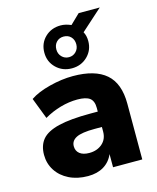

<svg xmlns="http://www.w3.org/2000/svg" viewBox="-130 -970 877 1072"><g transform="rotate(-15 309.0 -434.5)"><path d="M37.1 -166Q37.1 -220.7 65.9 -254.9Q94.7 -289.1 162.6 -305.7Q230.5 -322.3 346.7 -322.3H389.6V-343.8Q389.6 -383.8 367.7 -400.4Q345.7 -417 295.9 -417Q248 -417 198.2 -402.8Q148.4 -388.7 103.5 -362.3L56.6 -484.4Q99.6 -513.7 170.4 -531.7Q241.2 -549.8 305.7 -549.8Q433.6 -549.8 497.1 -494.6Q560.5 -439.5 560.5 -322.3V0H391.6V-76.2Q374 -34.2 336.4 -11.2Q298.8 11.7 245.1 11.7Q183.6 11.7 136.2 -11.7Q88.9 -35.2 63 -75.7Q37.1 -116.2 37.1 -166ZM285.2 -111.3Q330.1 -111.3 359.9 -137.2Q389.6 -163.1 389.6 -207V-233.4H347.7Q272.5 -233.4 241.2 -217.3Q210 -201.2 210 -169.9Q210 -142.6 229.5 -127Q249 -111.3 285.2 -111.3ZM186.5 -716.8Q186.5 -770.5 222.7 -805.7Q258.8 -840.8 313.5 -840.8Q340.8 -840.8 373 -827.1L428.7 -880.9H550.8L427.7 -770.5Q440.4 -748 440.4 -716.8Q440.4 -664.1 403.8 -628.4Q367.2 -592.8 313.5 -592.8Q259.8 -592.8 223.1 -628.4Q186.5 -664.1 186.5 -716.8ZM313.5 -657.2Q337.9 -657.2 354.5 -674.3Q371.1 -691.4 371.1 -716.8Q371.1 -743.2 355 -759.8Q338.9 -776.4 313.5 -776.4Q288.1 -776.4 272 -759.8Q255.9 -743.2 255.9 -716.8Q255.9 -691.4 272.5 -674.3Q289.1 -657.2 313.5 -657.2Z"/></g></svg>

Font: Min Sans Black
Style: Regular
Weight: 900
Designer: Jinseong-Kim, NotoSansCJK, Nunito
Foundry: Jinseong-Kim
Version: Version 1.000